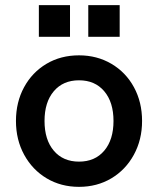

<svg xmlns="http://www.w3.org/2000/svg" viewBox="-20 -717 614 746"><path d="M42 -247Q42 -320 73.5 -378Q105 -436 160.5 -469Q216 -502 287 -502Q357 -502 413 -469Q469 -436 500.5 -378Q532 -320 532 -247Q532 -174 500 -115.5Q468 -57 412.5 -24Q357 9 287 9Q217 9 161.5 -24Q106 -57 74 -115.5Q42 -174 42 -247ZM421 -247Q421 -320 385 -362.5Q349 -405 287 -405Q225 -405 189 -362.5Q153 -320 153 -247Q153 -174 189 -131.5Q225 -89 287 -89Q349 -89 385 -131.5Q421 -174 421 -247ZM323 -697H445V-574H323ZM131 -697H252V-574H131Z"/></svg>

Font: Hanken Grotesk SemiBold
Style: Regular
Weight: 600
Designer: Alfredo Marco Pradil
Foundry: Hanken Design Co.
Version: Version 3.014